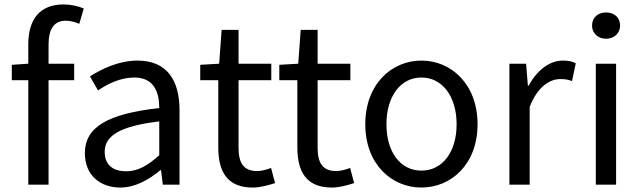

<svg xmlns="http://www.w3.org/2000/svg" viewBox="-20 -829 2878 862"><path d="M356 -791C330 -802 298 -809 265 -809C157 -809 107 -740 107 -630V-543L33 -538V-469H107V0H198V-469H313V-543H198V-629C198 -699 223 -736 275 -736C294 -736 316 -731 336 -722Z M520 13C587 13 648 -22 700 -65H703L711 0H786V-334C786 -468 730 -557 598 -557C511 -557 434 -518 384 -486L420 -423C463 -452 520 -481 583 -481C672 -481 695 -414 695 -344C464 -318 361 -259 361 -141C361 -43 429 13 520 13ZM546 -60C492 -60 450 -85 450 -147C450 -217 512 -262 695 -284V-132C642 -85 599 -60 546 -60Z M1115 13C1148 13 1184 3 1215 -7L1197 -75C1179 -68 1154 -61 1135 -61C1072 -61 1051 -99 1051 -166V-469H1198V-543H1051V-695H975L964 -543L879 -538V-469H960V-168C960 -59 999 13 1115 13Z M1470 13C1503 13 1539 3 1570 -7L1552 -75C1534 -68 1509 -61 1490 -61C1427 -61 1406 -99 1406 -166V-469H1553V-543H1406V-695H1330L1319 -543L1234 -538V-469H1315V-168C1315 -59 1354 13 1470 13Z M1872 13C2005 13 2124 -91 2124 -271C2124 -452 2005 -557 1872 -557C1739 -557 1620 -452 1620 -271C1620 -91 1739 13 1872 13ZM1872 -63C1778 -63 1715 -146 1715 -271C1715 -396 1778 -481 1872 -481C1966 -481 2030 -396 2030 -271C2030 -146 1966 -63 1872 -63Z M2267 0H2358V-349C2394 -442 2450 -474 2495 -474C2517 -474 2530 -472 2548 -465L2565 -545C2548 -554 2531 -557 2507 -557C2446 -557 2391 -513 2353 -444H2350L2342 -543H2267Z M2655 0H2746V-543H2655ZM2701 -655C2737 -655 2764 -680 2764 -714C2764 -751 2737 -773 2701 -773C2665 -773 2638 -751 2638 -714C2638 -680 2665 -655 2701 -655Z"/></svg>

Font: Squished Noto Sans CJK JP Regular
Style: Regular
Weight: 400
Designer: Ryoko NISHIZUKA (kana & ideographs); Paul D. Hunt (Latin, Greek & Cyrillic); Wenlong ZHANG (bopomofo); Sandoll Communica
Foundry: Adobe Systems Incorporated
Version: Version 1.004;PS 1.004;hotconv 1.0.82;makeotf.lib2.5.63406